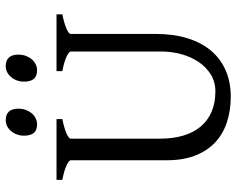

<svg xmlns="http://www.w3.org/2000/svg" viewBox="-100 -740 853 694"><g transform="rotate(-90 327.0 -392.5)"><path d="M477.1 -752.4Q477.1 -738.8 472.7 -726.6Q468.3 -714.4 460.7 -705.3Q453.1 -696.3 442.9 -690.9Q432.6 -685.5 420.4 -685.5Q398.4 -685.5 388.9 -697.8Q379.4 -710 379.4 -732.4Q379.4 -746.1 383.8 -758.3Q388.2 -770.5 396 -779.5Q403.8 -788.6 413.8 -793.7Q423.8 -798.8 435.5 -798.8Q477.1 -798.8 477.1 -752.4ZM281.7 -752.4Q281.7 -738.8 277.3 -726.6Q272.9 -714.4 265.4 -705.3Q257.8 -696.3 247.6 -690.9Q237.3 -685.5 225.1 -685.5Q203.1 -685.5 193.6 -697.8Q184.1 -710 184.1 -732.4Q184.1 -746.1 188.5 -758.3Q192.9 -770.5 200.7 -779.5Q208.5 -788.6 218.5 -793.7Q228.5 -798.8 240.2 -798.8Q281.7 -798.8 281.7 -752.4ZM622.6 -594.2Q589.4 -587.4 570.6 -579.1Q551.8 -570.8 551.8 -564V-255.9Q551.8 -191.9 536.1 -141.6Q520.5 -91.3 491.2 -56.6Q461.9 -22 419.9 -3.7Q377.9 14.6 325.2 14.6Q274.9 14.6 232.7 0.7Q190.4 -13.2 159.9 -41.7Q129.4 -70.3 112.3 -113.8Q95.2 -157.2 95.2 -216.8V-564Q95.2 -569.8 77.4 -578.6Q59.6 -587.4 24.4 -594.2V-615.2H244.1V-594.2Q210.9 -587.4 192.1 -579.1Q173.3 -570.8 173.3 -564V-241.2Q173.3 -194.3 184.3 -157.2Q195.3 -120.1 217 -94.2Q238.8 -68.4 270.5 -54.7Q302.2 -41 344.2 -41Q378.9 -41 405.8 -57.9Q432.6 -74.7 450.9 -102.1Q469.2 -129.4 478.8 -164.6Q488.3 -199.7 488.3 -235.8V-564Q488.3 -569.8 470.5 -578.6Q452.6 -587.4 417.5 -594.2V-615.2H622.6V-594.2Z"/></g></svg>

Font: GentiumAlt
Style: Regular
Weight: 400
Designer: J. Victor Gaultney
Version: Version 1.02; 2005; OFL release